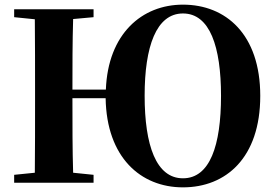

<svg xmlns="http://www.w3.org/2000/svg" viewBox="-20 -787 1184 827"><path d="M768 -19C653 -19 603 -160 603 -375C603 -586 653 -729 768 -729C884 -729 932 -586 932 -374C932 -160 884 -19 768 -19ZM292 -401C292 -503 292 -605 295 -705L383 -713V-747H41V-713L130 -704C131 -602 131 -499 131 -395V-351C131 -247 131 -144 130 -43L41 -34V0H383V-34L295 -43C292 -143 292 -246 292 -364H435C439 -109 586 20 768 20C953 20 1101 -107 1101 -374C1101 -640 952 -767 768 -767C591 -767 445 -641 436 -401Z"/></svg>

Font: Noto Serif KR Black
Style: Regular
Weight: 900
Version: Version 1.001;PS 1.001;hotconv 16.6.54;makeotf.lib2.5.65590